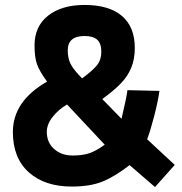

<svg xmlns="http://www.w3.org/2000/svg" viewBox="-20 -734 740 779"><path d="M323.2 -713.9Q422.4 -713.9 474.6 -669.4Q526.9 -625 526.9 -539.1Q526.9 -494.6 512.9 -460.2Q499 -425.8 471.7 -397Q444.3 -368.2 395 -332L473.1 -252Q494.1 -341.3 497.1 -368.2L627 -365.2Q620.6 -320.8 605.5 -262.5Q590.3 -204.1 577.1 -168.9L689 -64.9L608.9 24.9L505.9 -64Q444.8 -17.1 395.3 2.9Q345.7 22.9 271 22.9Q161.6 22.9 96.9 -34.9Q32.2 -92.8 32.2 -198.2Q32.2 -323.7 170.9 -402.8Q140.6 -444.3 130.4 -472.7Q120.1 -501 120.1 -549.8Q120.1 -627 175 -670.4Q230 -713.9 323.2 -713.9ZM274.9 -103Q314.5 -103 342.3 -112.3Q370.1 -121.6 404.8 -147L252 -310.1Q216.8 -289.6 193.4 -259.5Q169.9 -229.5 169.9 -199.2Q169.9 -155.8 199.7 -129.4Q229.5 -103 274.9 -103ZM254.9 -529.8Q254.9 -499.5 264.9 -478Q274.9 -456.5 298.8 -431.2L313 -416Q356.4 -447.8 373.8 -469.7Q391.1 -491.7 391.1 -523.9Q391.1 -558.1 374.3 -573Q357.4 -587.9 323.2 -587.9Q254.9 -587.9 254.9 -529.8Z"/></svg>

Font: TitilliumText25L
Style: 999 wt
Weight: 900
Designer: Accademia di Belle Arti di Urbino and others
Foundry: Accademia di Belle Arti di Urbino and others.
Version: Version 25.000